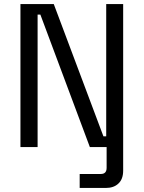

<svg xmlns="http://www.w3.org/2000/svg" viewBox="-20 -720 704 940"><path d="M80.1 0Q80.1 -174.8 80.1 -700.2Q121.1 -700.2 243.2 -700.2Q303.7 -538.1 486.3 -52.7Q489.3 -52.7 500 -52.7Q500 -214.8 500 -700.2Q520.5 -700.2 583 -700.2Q583 -525.4 583 0Q542 0 419.9 0Q359.4 -162.1 177.7 -648.4Q174.8 -648.4 164.1 -648.4Q164.1 -486.3 164.1 0Q142.6 0 80.1 0ZM370.1 200.2Q370.1 182.6 370.1 131.8Q396.5 131.8 473.6 131.8Q502 131.8 502 101.6Q502 68.4 502 0Q522.5 0 583 0Q583 28.3 583 115.2Q583 157.2 559.6 178.7Q537.1 200.2 498 200.2Q455.1 200.2 370.1 200.2Z"/></svg>

Font: Kadena Space Grotesk
Style: Regular
Weight: 400
Designer: Florian Karsten
Version: Version 2.000